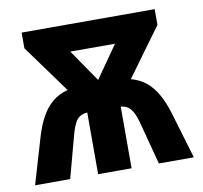

<svg xmlns="http://www.w3.org/2000/svg" viewBox="-66 -617 725 687"><g transform="rotate(-10 296.5 -273.0)"><path d="M538.6 -546.4V-489.3L411.1 -314.5Q443.4 -305.7 466.1 -286.9Q488.8 -268.1 505.4 -238.8Q522 -209.5 534.2 -168.9L584.5 0H457.5L415.5 -159.2Q409.2 -181.6 401.4 -195.3Q393.6 -209 383.3 -215.8Q373 -222.7 358.4 -224.1V0H236.8V-224.1Q220.2 -222.7 209.7 -216.1Q199.2 -209.5 191.9 -195.6Q184.6 -181.6 178.2 -159.2L135.3 0H7.8L57.6 -168.9Q69.8 -210 86.7 -239.7Q103.5 -269.5 127 -288.6Q150.4 -307.6 181.6 -315.4L55.2 -489.3V-546.4ZM377.4 -449.2H214.8L295.4 -332Z"/></g></svg>

Font: Open Sans SemiCondensed
Style: Bold
Weight: 700
Width: 4
Designer: Monotype Design Team
Foundry: Monotype Imaging Inc.
Version: Version 3.003